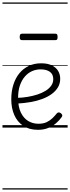

<svg xmlns="http://www.w3.org/2000/svg" viewBox="-20 -1030 566 1550"><path d="M287 18Q215 18 167 -14.5Q119 -47 95 -102.5Q71 -158 71 -228Q71 -293 88 -346.5Q105 -400 136.5 -438.5Q168 -477 212.5 -498Q257 -519 312 -519Q365 -519 399 -502Q433 -485 449.5 -457Q466 -429 466 -394Q466 -356 448 -325.5Q430 -295 398 -271.5Q366 -248 322.5 -231.5Q279 -215 227 -206Q175 -197 120 -194L119 -240Q161 -241 203 -248Q245 -255 282 -267Q319 -279 348 -297Q377 -315 393.5 -338.5Q410 -362 410 -391Q410 -430 383 -450Q356 -470 307 -470Q272 -470 239.5 -456Q207 -442 181.5 -413Q156 -384 141 -341Q126 -298 126 -238Q126 -167 148.5 -121Q171 -75 208 -53Q245 -31 290 -31Q330 -31 357 -44Q384 -57 403.5 -76Q423 -95 439 -115Q447 -123 455 -122.5Q463 -122 471 -116Q479 -110 482 -102Q485 -94 479 -86Q461 -60 433.5 -36Q406 -12 369.5 3Q333 18 287 18ZM158 -706Q147 -706 143 -712.5Q139 -719 139 -731Q139 -744 143 -751Q147 -758 158 -758H426Q438 -758 441.5 -751Q445 -744 445 -731Q445 -719 441.5 -712.5Q438 -706 426 -706ZM0 490H526V500H0ZM0 -20H526V0H0ZM0 -505H526V-500H0ZM0 -1010H526V-1000H0Z"/></svg>

Font: Playwrite NG Modern Guides
Style: Regular
Weight: 400
Designer: Veronika Burian, José Scaglione
Foundry: TypeTogether
Version: Version 1.003